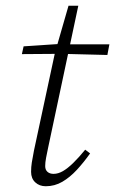

<svg xmlns="http://www.w3.org/2000/svg" viewBox="-20 -634 400 667"><path d="M56 -446 62 -473 197 -482 198 -480H360L353 -443L195 -447H193ZM139 13Q117 13 102.5 -0.5Q88 -14 88 -37Q88 -54 90.5 -69.5Q93 -85 98 -111L171 -451L218 -614H252L147 -120Q143 -102 140 -85.5Q137 -69 137 -57Q137 -44 145 -37Q153 -30 166 -30Q182 -30 198.5 -39.5Q215 -49 234.5 -68Q254 -87 276 -114L293 -101Q271 -70 247 -44Q223 -18 196.5 -2.5Q170 13 139 13Z"/></svg>

Font: Source Serif 4 18pt Light
Style: Italic
Weight: 300
Italic angle: -12°
Designer: Frank Grießhammer
Foundry: Adobe Systems Incorporated
Version: Version 4.004;hotconv 1.0.116;makeotfexe 2.5.65601